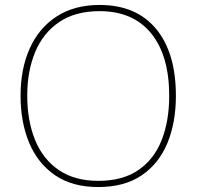

<svg xmlns="http://www.w3.org/2000/svg" viewBox="-20 -745 794 775"><path d="M690 -358Q690 -250 655.5 -167Q621 -84 551.5 -37Q482 10 376 10Q272 10 202.5 -37.5Q133 -85 98 -168Q63 -251 63 -359Q63 -467 100 -549.5Q137 -632 208.5 -678.5Q280 -725 382 -725Q530 -725 610 -628.5Q690 -532 690 -358ZM90 -359Q90 -259 121 -181.5Q152 -104 216 -59.5Q280 -15 377 -15Q475 -15 538.5 -58.5Q602 -102 632.5 -179.5Q663 -257 663 -358Q663 -521 590 -610.5Q517 -700 382 -700Q284 -700 219 -656Q154 -612 122 -535Q90 -458 90 -359Z"/></svg>

Font: Noto Sans Thaana Thin
Style: Regular
Weight: 100
Designer: David Williams
Foundry: Google Inc.
Version: Version 3.001; ttfautohint (v1.8.4.7-5d5b)